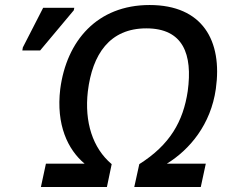

<svg xmlns="http://www.w3.org/2000/svg" viewBox="-20 -745 901 765"><path d="M143 0H406L425 -91C349 -155 316 -259 330 -381C348 -529 417 -632 563 -632C710 -632 748 -529 728 -382C710 -261 657 -168 535 -91L515 0H780L800 -93H645C736 -149 820 -249 840 -391C867 -583 787 -725 576 -725C367 -725 245 -582 220 -390C203 -248 250 -149 317 -93H163ZM69 -544H140L274 -704L276 -714H152L71 -556Z"/></svg>

Font: Noto Sans Medium
Style: Italic
Weight: 500
Italic angle: -12°
Designer: Monotype Design Team
Foundry: Monotype Imaging Inc.
Version: Version 2.013